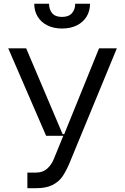

<svg xmlns="http://www.w3.org/2000/svg" viewBox="-20 -982 659 1012"><path d="M124.3 9.9V-72.4H169.7Q205.6 -72.4 228.3 -92.7Q251.1 -112.9 263.5 -143.5L313.6 -266.3H223L23.4 -727.3H117.9L310 -274.9H318.5L502.1 -727.3H595.9L344.5 -117.9Q326.3 -76 307.7 -49.7Q289.1 -23.4 256.2 -6.7Q223.4 9.9 171.2 9.9ZM454.5 -962.4Q454.5 -924 436.4 -894.4Q418.3 -864.7 384.9 -848.2Q351.6 -831.7 306.8 -831.7Q262.8 -831.7 229.6 -848.2Q196.4 -864.7 178.4 -894.4Q160.5 -924 160.5 -962.4H238.6Q238.6 -931.8 255.1 -912.3Q271.7 -892.8 306.8 -892.8Q342 -892.8 359.2 -912.5Q376.4 -932.2 376.4 -962.4Z"/></svg>

Font: Riot Sans
Style: Regular
Weight: 400
Designer: Rasmus Andersson
Foundry: rsms
Version: Version 4.001